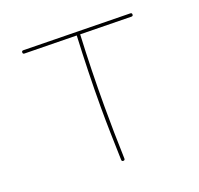

<svg xmlns="http://www.w3.org/2000/svg" viewBox="-117 -779 947 914"><g transform="rotate(-20 357.0 -322.0)"><path d="M358.4 6.8Q349.6 6.8 349.6 -1Q347.7 -67.9 345.9 -135Q344.2 -202.1 344.2 -269Q344.2 -360.4 346.7 -450Q349.1 -539.6 353.5 -629.9L90.3 -634.3Q82 -634.3 82 -642.6Q82 -650.9 90.3 -650.9L628.9 -641.6Q637.2 -641.6 637.2 -633.3Q637.2 -625 628.9 -625L370.6 -629.4Q361.8 -449.2 361.8 -269Q361.8 -136.2 366.2 -2Q366.2 6.8 358.4 6.8Z"/></g></svg>

Font: Mikhak-DS2-FD Thin
Style: Regular
Weight: 100
Designer: Amin Abedi
Version: Version 3.2